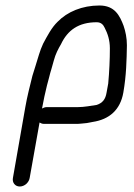

<svg xmlns="http://www.w3.org/2000/svg" viewBox="-20 -517 487 699"><path d="M133 -122C138 -150 145 -182 151 -206L159 -236C161 -245 164 -255 167 -265L176 -297C182 -320 192 -339 202 -356C226 -407 266 -436 332 -436C348 -436 356 -427 361 -416C372 -395 380 -371 380 -341C380 -301 378 -256 374 -213L368 -180C364 -155 353 -142 332 -135C311 -132 287 -127 263 -127H150C144 -127 139 -125 133 -122ZM52 162C69 162 85 148 88 131L124 -71C129 -68 134 -66 140 -66H253C261 -66 269 -66 276 -67L296 -69C304 -70 310 -72 317 -73C378 -82 418 -117 429 -180C440 -243 441 -298 442 -352C442 -379 437 -402 430 -423C416 -460 398 -497 342 -497C279 -497 225 -474 190 -438C168 -417 152 -386 137 -358C125 -333 118 -304 108 -273L98 -241C89 -204 79 -167 72 -126L27 131C24 148 35 162 52 162Z"/></svg>

Font: Blanket
Style: Obl
Weight: 400
Foundry: Cannot Into Space Fonts
Version: Version 0.9